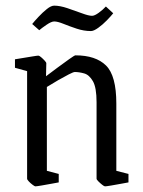

<svg xmlns="http://www.w3.org/2000/svg" viewBox="-20 -651 507 680"><path d="M105 9Q103 9 95.5 3.5Q88 -2 82 -8.5Q76 -15 76 -18V-399L33 -411V-441Q39 -442 57.5 -445Q76 -448 94 -451Q112 -454 116 -454Q119 -454 125.5 -448.5Q132 -443 138 -436.5Q144 -430 144 -427L143 -381Q160 -394 183 -411Q206 -428 225 -441.5Q244 -455 247 -455Q319 -455 355.5 -419Q392 -383 392 -284V-46L435 -35V-5Q429 -4 410.5 -0.5Q392 3 374 6Q356 9 352 9Q349 9 342 3.5Q335 -2 328.5 -8.5Q322 -15 322 -18V-289Q322 -341 309 -363.5Q296 -386 278 -391Q260 -396 245 -396Q240 -396 223.5 -387.5Q207 -379 186 -367Q165 -355 146 -343V-46L188 -35V-5Q182 -4 163.5 -0.5Q145 3 127 6Q109 9 105 9ZM302 -541Q277 -541 251.5 -549.5Q226 -558 205 -566.5Q184 -575 172 -575Q162 -575 144.5 -563Q127 -551 119 -544L94 -566Q102 -576 116.5 -591.5Q131 -607 146 -619Q161 -631 172 -631Q192 -631 219 -622Q246 -613 270 -604Q294 -595 306 -595Q315 -595 330 -606Q345 -617 355 -628L381 -604Q373 -594 358.5 -579Q344 -564 328 -552.5Q312 -541 302 -541Z"/></svg>

Font: Grenze Gotisch Light
Style: Regular
Weight: 300
Designer: Renata Polastri
Foundry: Omnibus-Type
Version: Version 1.001